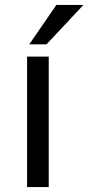

<svg xmlns="http://www.w3.org/2000/svg" viewBox="-20 -760 359 780"><path d="M90 0H178V-530H90ZM99 -580H169L319 -740H209Z"/></svg>

Font: Golos Text VF
Style: Regular
Weight: 400
Designer: A.Korolkova, Vitaly Kuzmin
Foundry: ParaType Ltd
Version: Version 2.005